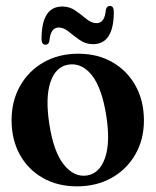

<svg xmlns="http://www.w3.org/2000/svg" viewBox="-20 -634 537 663"><path d="M250.5 -448.5Q317.5 -448.5 368.2 -419.2Q419 -390 448 -338Q477 -286 477 -218Q477 -152.5 447.5 -101Q418 -49.5 365.8 -20Q313.5 9.5 245.5 9.5Q179 9.5 128 -19.5Q77 -48.5 48.5 -100Q20 -151.5 20 -219Q20 -285 49.2 -337Q78.5 -389 130.5 -418.8Q182.5 -448.5 250.5 -448.5ZM280 -28Q323.5 -34.5 342.5 -88Q361.5 -141.5 347 -234.5Q332 -330 297.5 -373.8Q263 -417.5 217 -411Q172.5 -404.5 154.2 -350.5Q136 -296.5 150.5 -204.5Q165 -110 200.2 -65.8Q235.5 -21.5 280 -28ZM301 -481.5Q275.5 -481.5 255 -496Q234.5 -510.5 217.2 -524.8Q200 -539 182.5 -539Q154.5 -539 150.5 -492Q148 -479.5 137 -479.5Q123.5 -479.5 123.5 -499.5Q123.5 -611.5 195 -611.5Q221 -611.5 241.2 -597Q261.5 -582.5 278.8 -568.2Q296 -554 313.5 -554Q342 -554 345.5 -600.5Q348.5 -613.5 359.5 -613.5Q373 -613.5 373 -593Q373 -481.5 301 -481.5Z"/></svg>

Font: Fraunces 144pt Soft SemiBold
Style: Regular
Weight: 600
Version: Version 1.000;[b76b70a41]